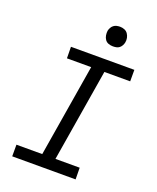

<svg xmlns="http://www.w3.org/2000/svg" viewBox="-170 -1048 939 1147"><g transform="rotate(20 300.0 -474.0)"><path d="M50 0V-74H214L311 -662H157L156 -735H559V-662H395L298 -74H452L453 0ZM390 -823Q375 -823 361.5 -828Q348 -833 340 -844.5Q332 -856 329.5 -870.5Q327 -885 329 -900Q331 -910 336.5 -920Q342 -930 350.5 -936.5Q359 -943 369.5 -945.5Q380 -948 391 -948Q406 -948 419.5 -942.5Q433 -937 441 -925.5Q449 -914 452 -899.5Q455 -885 452 -870Q450 -860 444.5 -850Q439 -840 430.5 -833.5Q422 -827 411.5 -825Q401 -823 390 -823Z"/></g></svg>

Font: Iosevka Plex Etoile
Style: Italic
Weight: 400
Italic angle: -9°
Designer: Belleve Invis
Foundry: Belleve Invis
Version: Version 25.1.1; ttfautohint (v1.8.4)